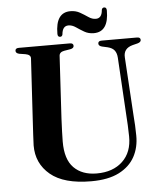

<svg xmlns="http://www.w3.org/2000/svg" viewBox="-59 -919 828 986"><g transform="rotate(-5 355.0 -426.0)"><path d="M580.5 -301 562.5 -605.5Q561 -629 550.2 -643Q539.5 -657 515.5 -663L486.5 -669.5Q469 -674 469 -686Q469 -700 487 -700H669.5Q687.5 -700 687.5 -686Q687.5 -674.5 669.5 -669.5L643.5 -663Q595.5 -650 598.5 -604L617 -303.5Q619 -277 620.5 -251.5Q622 -226 622 -199.5Q623 -138.5 596.8 -90Q570.5 -41.5 515 -13.2Q459.5 15 372 15Q231 15 161.5 -43Q92 -101 92.5 -194Q93 -213.5 95 -248.2Q97 -283 99 -317.5L118 -640.5Q119 -659.5 92 -664.5L60 -669.5Q42 -673.5 42 -686Q42 -700 60.5 -700H323.5Q341.5 -700 341.5 -686Q341.5 -673.5 323.5 -670L290.5 -664.5Q266.5 -660 265.5 -640.5L247 -319.5Q245 -283 244.2 -253Q243.5 -223 243 -201Q242.5 -109 285.5 -65.8Q328.5 -22.5 403.5 -22.5Q487 -22.5 536.5 -69.2Q586 -116 585 -197.5Q584.5 -231.5 583.2 -255.8Q582 -280 580.5 -301ZM451 -741.5Q423.5 -741.5 401.8 -754.2Q380 -767 361.5 -779.8Q343 -792.5 324 -792.5Q293 -792.5 289.5 -749Q287 -738 277 -738Q264 -738 264 -754.5Q264 -864.5 340.5 -864.5Q368 -864.5 389.8 -852Q411.5 -839.5 430 -826.8Q448.5 -814 467.5 -814Q499 -814 502 -857Q504.5 -868.5 515 -868.5Q527.5 -868.5 527.5 -851.5Q527.5 -741.5 451 -741.5Z"/></g></svg>

Font: Fraunces 72pt SemiBold
Style: Regular
Weight: 600
Version: Version 1.000;[b76b70a41]